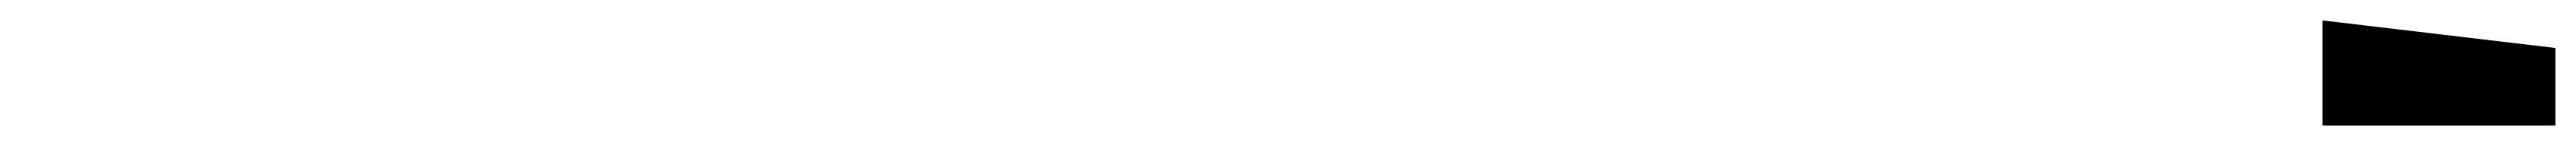

<svg xmlns="http://www.w3.org/2000/svg" viewBox="-20 -747 2521 143"><path d="M2481 -624H2253V-727L2481 -700Z"/></svg>

Font: Tektur Condensed SemiBold
Style: Regular
Weight: 600
Width: 3
Designer: Adam Jagosz
Foundry: Adam Jagosz
Version: Version 1.005;gftools[0.9.30]